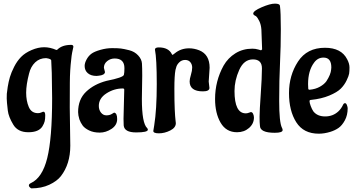

<svg xmlns="http://www.w3.org/2000/svg" viewBox="-20 -717 1959 1057"><path d="M290 -442Q294 -442 296 -444Q322 -470 372 -470Q384 -470 384 -459Q384 -458 382 -450Q380 -442 377 -426.5Q374 -411 372 -389Q365 -332 364.5 -263Q364 -194 364 -125L367 85Q367 186 315 253Q294 280 251.5 300Q209 320 152 320Q139 312 139 304Q139 296 150 291Q213 262 240 153.5Q267 45 267 -176L265 -316L262 -384Q262 -393 234 -397Q198 -397 173.5 -373.5Q149 -350 140 -312Q124 -251 124 -206.5Q124 -162 138.5 -128Q153 -94 189 -94Q199 -94 207.5 -98Q216 -102 219 -102Q229 -102 229 -82Q229 -62 226 -49.5Q223 -37 214 -22Q194 11 136 11Q78 11 53 -31Q27 -74 23 -108Q17 -159 17 -175Q17 -191 17.5 -200.5Q18 -210 22.5 -238.5Q27 -267 34.5 -292.5Q42 -318 58 -349.5Q74 -381 96 -403.5Q118 -426 154 -441.5Q190 -457 223 -457Q256 -457 290 -442Z M763 -300 761 -172Q761 -39 790 -12Q794 -8 794 -3Q794 12 729.5 12Q665 12 661 -26Q660 -35 660 -63L664 -223Q664 -230 656 -230Q608 -230 566 -203Q524 -176 524 -134Q524 -112 536 -97Q548 -82 565.5 -82Q583 -82 594.5 -89Q606 -96 608 -97Q625 -95 625 -61.5Q625 -28 594 -7.5Q563 13 529 13Q495 13 470.5 1Q446 -11 435 -26Q424 -41 417 -60Q410 -83 410 -100Q410 -170 454 -212Q498 -254 567 -272Q658 -290 662 -305Q665 -316 665 -342Q665 -395 611 -395Q588 -395 570 -380.5Q552 -366 552 -344L558 -320Q556 -303 522 -300L511 -299Q481 -299 463.5 -314Q446 -329 446 -354Q446 -370 456.5 -389.5Q467 -409 483 -421Q499 -433 532.5 -442.5Q566 -452 597 -452Q628 -452 645 -450Q662 -448 691.5 -440.5Q721 -433 740.5 -412Q760 -391 761.5 -367.5Q763 -344 763 -300Z M1129 -268 1133 -233Q1133 -214 1097 -214Q1024 -214 1024 -269Q1024 -282 1031 -305Q1038 -328 1038 -345Q1038 -362 1028 -374.5Q1018 -387 999 -387Q980 -387 966.5 -373.5Q953 -360 950 -346L946 -332Q940 -301 940 -228.5Q940 -156 942 -114.5Q944 -73 946 -57.5Q948 -42 948 -39Q948 -14 917 1.5Q886 17 855 17Q824 17 824 4L829 -27Q843 -114 843 -254Q843 -394 833 -444Q833 -456 854 -456Q908 -456 926 -419Q927 -415 929.5 -415Q932 -415 943 -424Q976 -451 1021 -451Q1049 -451 1077 -440Q1134 -417 1134 -344Z M1369 -449Q1387 -449 1401.5 -444.5Q1416 -440 1417 -440L1423 -445L1419 -554Q1417 -582 1407 -602Q1397 -622 1389 -628L1380 -633Q1374 -637 1374 -642Q1374 -657 1420.5 -677Q1467 -697 1493 -697Q1519 -697 1521 -686Q1526 -652 1526 -556.5Q1526 -461 1521.5 -369Q1517 -277 1517 -160.5Q1517 -44 1532 -14Q1536 -7 1536 -1Q1536 14 1493 14Q1411 14 1411 -25Q1409 -41 1409 -74.5Q1409 -108 1415.5 -199.5Q1422 -291 1422 -340.5Q1422 -390 1372.5 -390Q1323 -390 1297 -332Q1271 -274 1271 -216Q1271 -93 1333 -93Q1342 -93 1350.5 -96.5Q1359 -100 1361 -100Q1369 -100 1373.5 -90Q1378 -80 1378 -70Q1378 -36 1351 -12.5Q1324 11 1285 11Q1225 11 1194.5 -41.5Q1164 -94 1164 -172Q1164 -271 1211 -356Q1235 -398 1276 -423.5Q1317 -449 1369 -449Z M1676 -254 1677 -229Q1677 -223 1685 -223Q1717 -226 1741 -239.5Q1765 -253 1777 -270Q1801 -307 1803 -334L1804 -346Q1804 -400 1761 -400Q1729 -400 1709 -372Q1676 -328 1676 -254ZM1894 -121Q1894 -83 1878.5 -54.5Q1863 -26 1843.5 -12.5Q1824 1 1798 9Q1765 19 1735 19Q1651 19 1611 -44Q1571 -107 1571 -204.5Q1571 -302 1620.5 -378Q1670 -454 1769 -454Q1859 -454 1891 -391Q1904 -367 1904 -345.5Q1904 -324 1902 -311.5Q1900 -299 1888 -274Q1876 -249 1856 -229Q1836 -209 1793 -191Q1750 -173 1692 -167Q1684 -167 1684 -160Q1684 -151 1690.5 -133.5Q1697 -116 1705 -104Q1727 -76 1770 -76Q1813 -76 1843 -104Q1859 -119 1869 -141Q1873 -149 1879.5 -149Q1886 -149 1890 -138Q1894 -127 1894 -121Z"/></svg>

Font: Aladin
Style: Regular
Weight: 400
Designer: Angel Koziupa and Alejandro Paul
Foundry: Angel Koziupa and Alejandro Paul
Version: Version 1.000